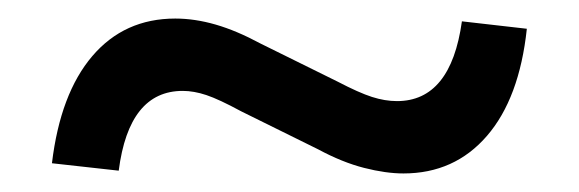

<svg xmlns="http://www.w3.org/2000/svg" viewBox="-20 -479 624 207"><path d="M108 -295 36 -303Q45 -378 79.5 -418.5Q114 -459 169 -459Q190 -459 212.5 -452.5Q235 -446 261 -432L344 -391Q367 -379 381 -374.5Q395 -370 408 -370Q466 -370 478 -456L548 -448Q540 -373 505 -332.5Q470 -292 415 -292Q396 -292 372.5 -298Q349 -304 323 -318L240 -359Q216 -372 202.5 -376.5Q189 -381 177 -381Q119 -381 108 -295Z"/></svg>

Font: Red Hat Display SemiBold
Style: Regular
Weight: 600
Designer: Pentagram, MCKL
Foundry: Pentagram, MCKL
Version: Version 1.023